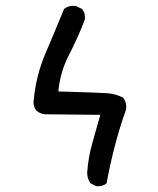

<svg xmlns="http://www.w3.org/2000/svg" viewBox="-20 -642 540 657"><path d="M309.6 -4.9 290 -14.6Q278.3 -30.3 278.3 -51.8Q282.2 -104.5 295.9 -152.3Q309.6 -200.2 323.2 -249L132.8 -251Q117.2 -252.9 105.5 -262.7Q91.8 -278.3 95.7 -301.8Q103.5 -383.8 135.7 -459.5Q168 -535.2 199.2 -611.3Q216.8 -625 240.2 -621.1L260.7 -611.3Q272.5 -597.7 270.5 -576.2Q248 -515.6 216.8 -455.6Q185.5 -395.5 179.7 -329.1Q313.5 -325.2 344.7 -323.2Q376 -321.3 401.4 -307.6Q415 -290 411.1 -266.6Q389.6 -206.1 373 -142.6Q356.4 -79.1 344.7 -14.6Q331.1 -2.9 309.6 -4.9Z"/></svg>

Font: JasonHandwriting1
Style: Regular
Weight: 400
Version: Version 1.48.20